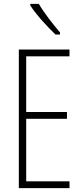

<svg xmlns="http://www.w3.org/2000/svg" viewBox="-20 -969 425 989"><path d="M180 -949H136V-941C167 -892 227 -828 266 -791H289V-802C252 -846 212 -895 180 -949ZM338 0V-35H115V-357H325V-392H115V-679H338V-714H77V0Z"/></svg>

Font: Noto Sans Thai ExtCond ExtLt
Style: Regular
Weight: 200
Width: 2
Designer: Monotype Design Team
Foundry: Monotype Imaging Inc.
Version: Version 2.002